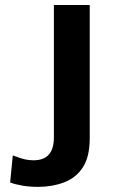

<svg xmlns="http://www.w3.org/2000/svg" viewBox="-20 -733 465 766"><path d="M338 -713V-181.5Q338 -108 310.8 -65.8Q283.5 -23.5 235.8 -5.5Q188 12.5 133 12.5Q99.5 12.5 70.5 7.8Q41.5 3 20.5 -5L31 -113Q63.5 -100.5 80.2 -97Q97 -93.5 114 -93.5Q195 -93.5 195 -184.5V-713Z"/></svg>

Font: Heraclito SemiBold
Style: Regular
Weight: 600
Designer: Kostas Bartsokas (font) & Cristiano Sobral (main changes)
Foundry: Kostas Bartsokas (font) & Cristiano Sobral (main changes)
Version: Version 1.00;July 8, 2020;FontCreator 13.0.0.2655 64-bit